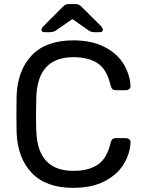

<svg xmlns="http://www.w3.org/2000/svg" viewBox="-20 -907 705 937"><path d="M60.1 -349.1Q60.1 -411.1 61 -439Q65.9 -564.9 135.5 -637.5Q205.1 -710 337.9 -710Q426.8 -710 488.8 -678.5Q550.8 -647 582.3 -595.9Q613.8 -544.9 617.2 -486.8Q617.2 -478 610.6 -472.4Q604 -466.8 595.2 -466.8H544.9Q535.2 -466.8 529.1 -471.9Q522.9 -477.1 520 -488.8Q502.9 -565.9 458.5 -596.9Q414.1 -627.9 337.9 -627.9Q164.1 -627.9 157.2 -434.1Q156.2 -407.2 155.8 -351.1Q155.8 -294.9 157.2 -266.1Q164.1 -73.2 337.9 -73.2Q413.1 -73.2 458 -104Q502.9 -134.8 520 -210.9Q522.9 -223.1 529.1 -228Q535.2 -232.9 544.9 -232.9H595.2Q604 -232.9 610.6 -227.5Q617.2 -222.2 617.2 -212.9Q614.3 -154.8 582.5 -104Q550.8 -53.2 488.8 -21.7Q426.8 9.8 337.9 9.8Q205.1 9.8 135.5 -62.5Q65.9 -134.8 61 -261.2Q60.1 -288.1 60.1 -349.1ZM182.6 -762.2Q182.6 -771 193.8 -780.8L284.7 -872.1Q294.4 -881.8 301 -884.5Q307.6 -887.2 317.9 -887.2H347.7Q356.4 -887.2 363.5 -884.5Q370.6 -881.8 379.9 -872.1L471.7 -780.8Q481.4 -771 481.9 -762.2Q481.9 -750 467.8 -750H441.9Q424.8 -750 415 -756.8L333 -814L251 -756.8Q238.8 -750 222.7 -750H196.8Q182.6 -750 182.6 -762.2Z"/></svg>

Font: Rubik AZ
Style: Regular
Weight: 400
Designer: Hubert and Fischer
Foundry: Hubert & Fischer
Version: Version 2.000